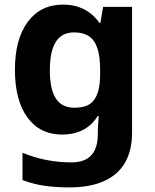

<svg xmlns="http://www.w3.org/2000/svg" viewBox="-20 -576 673 836"><path d="M255 -556Q305 -556 345 -536Q385 -516 413 -476H417L429 -546H555V1Q555 79 524.5 132Q494 185 433 212.5Q372 240 282 240Q224 240 174.5 233Q125 226 78 208V89Q128 110 181.5 120.5Q235 131 291 131Q349 131 377.5 100Q406 69 406 7V-4Q406 -21 407.5 -39Q409 -57 410 -71H406Q378 -28 339 -9Q300 10 251 10Q154 10 99.5 -64.5Q45 -139 45 -272Q45 -406 101 -481Q157 -556 255 -556ZM302 -435Q267 -435 243.5 -416.5Q220 -398 208.5 -361.5Q197 -325 197 -270Q197 -188 223 -147.5Q249 -107 304 -107Q333 -107 354 -114.5Q375 -122 388.5 -139.5Q402 -157 409 -185Q416 -213 416 -253V-271Q416 -330 404 -366Q392 -402 367 -418.5Q342 -435 302 -435Z"/></svg>

Font: Noto Sans Sinhala
Style: Regular
Weight: 400
Designer: Jelle Bosma - Monotype Design Team
Foundry: Monotype Imaging Inc.
Version: Version 2.006